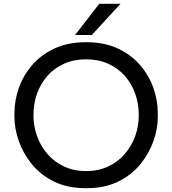

<svg xmlns="http://www.w3.org/2000/svg" viewBox="-20 -972 905 1010"><path d="M433 18Q335 18 264 -17Q193 -52 147 -109Q101 -166 78.5 -231Q56 -296 56 -356V-378Q56 -443 79 -509Q102 -575 149 -629.5Q196 -684 266.5 -717Q337 -750 433 -750Q529 -750 599.5 -717Q670 -684 717 -629.5Q764 -575 787 -509Q810 -443 810 -378V-356Q810 -296 787.5 -231Q765 -166 719 -109Q673 -52 602 -17Q531 18 433 18ZM433 -72Q497 -72 548.5 -96Q600 -120 636 -161.5Q672 -203 691 -255.5Q710 -308 710 -366Q710 -427 691 -480Q672 -533 636 -573.5Q600 -614 548.5 -637Q497 -660 433 -660Q369 -660 317.5 -637Q266 -614 230 -573.5Q194 -533 175 -480Q156 -427 156 -366Q156 -308 175 -255.5Q194 -203 230 -161.5Q266 -120 317.5 -96Q369 -72 433 -72ZM463 -788H375L502 -952H614Z"/></svg>

Font: Sora Variable
Style: Regular
Weight: 400
Designer: Jonathan Barnbrook, Julián Moncada
Foundry: Barnbrook Fonts
Version: Version 2.000